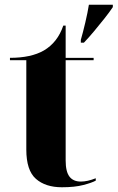

<svg xmlns="http://www.w3.org/2000/svg" viewBox="-20 -780 496 810"><path d="M321 -612Q330 -643 340 -685.5Q350 -728 355 -760H456V-750Q442 -729 421 -702.5Q400 -676 377.5 -649Q355 -622 334 -600H321ZM241 10Q172 10 131.5 -25.5Q91 -61 91 -149V-526H22V-536Q111 -536 165 -567Q223 -601 247 -672H257V-536H375V-526H257V-103Q257 -56 273 -35Q289 -14 321 -14Q349 -14 384 -28V-18Q368 -9 331.5 0.5Q295 10 241 10Z"/></svg>

Font: Noto Serif Display SemiCondensed ExtraBold
Style: Regular
Weight: 800
Width: 4
Designer: Monotype Design Team
Foundry: Monotype Imaging Inc.
Version: Version 2.009